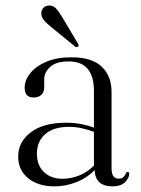

<svg xmlns="http://www.w3.org/2000/svg" viewBox="-20 -667 512 697"><path d="M46 -99Q46 -151.5 91.5 -186.5Q137 -221.5 220 -221.5Q250.5 -221.5 275.2 -216.5Q300 -211.5 321 -204V-336.5Q321 -444 229.5 -444Q183.5 -444 162 -424Q140.5 -404 140.5 -380.5V-349Q140.5 -332 129.8 -322.5Q119 -313 102 -313Q69.5 -313 69.5 -348.5Q69.5 -376 89.8 -401.2Q110 -426.5 148 -442.8Q186 -459 239.5 -459Q313.5 -459 349.2 -425Q385 -391 385 -333V-56.5Q385 -35.5 392 -27Q399 -18.5 410 -18.5Q422 -18.5 428 -24.2Q434 -30 437 -37.5Q439.5 -43 443.5 -43Q449 -43 449 -35.5Q449 -21 433.8 -5.8Q418.5 9.5 388.5 9.5Q326 9.5 323.5 -49.5Q296 -21 257.5 -5.8Q219 9.5 177 9.5Q118.5 9.5 82.2 -20Q46 -49.5 46 -99ZM114 -109.5Q114 -66.5 139.8 -42.2Q165.5 -18 206 -18Q237.5 -18 267.5 -30Q297.5 -42 321 -66V-188.5Q300.5 -196 278.2 -201.2Q256 -206.5 230 -206.5Q174.5 -206.5 144.2 -180Q114 -153.5 114 -109.5ZM207 -603 263 -508.5Q267.5 -501 263.5 -498Q259.5 -494 252.5 -498L165 -569.5Q150.5 -581 140.8 -592Q131 -603 130 -616.5Q129 -627.5 136 -636.8Q143 -646 157 -647Q172.5 -648 183.5 -636Q194.5 -624 207 -603Z"/></svg>

Font: Fraunces 72pt Light
Style: Regular
Weight: 300
Version: Version 1.000;[0bf87f6ff]